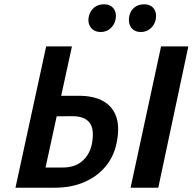

<svg xmlns="http://www.w3.org/2000/svg" viewBox="-20 -874 899 894"><path d="M52 0 195 -658H315L192 -94H272Q328 -94 362.5 -123.5Q397 -153 408 -204Q416 -247 409.5 -275.5Q403 -304 379 -319Q355 -334 311 -333L200 -332L216 -428H347Q418 -428 462.5 -402Q507 -376 522.5 -326.5Q538 -277 522 -204Q509 -143 470 -97Q431 -51 371 -25.5Q311 0 236 0ZM588 0 730 -658H857L717 0ZM449 -725Q428 -725 414 -735Q400 -745 394.5 -762Q389 -779 394 -799Q400 -824 418.5 -839Q437 -854 464 -854Q484 -854 497.5 -845Q511 -836 516.5 -820Q522 -804 518 -783Q513 -758 494 -741.5Q475 -725 449 -725ZM636 -725Q615 -725 601.5 -735Q588 -745 583 -762Q578 -779 582 -799Q587 -824 605.5 -839Q624 -854 651 -854Q671 -854 684.5 -845Q698 -836 703.5 -820Q709 -804 705 -783Q700 -758 681 -741.5Q662 -725 636 -725Z"/></svg>

Font: Ysabeau Office
Style: Bold Italic
Weight: 700
Italic angle: -12°
Designer: Christian Thalmann (Catharsis Fonts)
Version: Version 2.001;gftools[0.9.30]; featfreeze: tnum,lnum,ss02